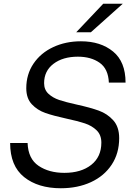

<svg xmlns="http://www.w3.org/2000/svg" viewBox="-20 -993 713 1023"><path d="M34 -231H127Q130 -147 185.5 -109.5Q241 -72 323 -72Q412 -72 466 -114.5Q520 -157 520 -233Q520 -274 495 -298.5Q470 -323 432.5 -335.5Q395 -348 334 -361Q265 -376 222 -391Q179 -406 149.5 -437.5Q120 -469 120 -523Q120 -597 158.5 -654Q197 -711 263.5 -742Q330 -773 411 -773Q516 -773 582.5 -718.5Q649 -664 649 -553H560Q557 -626 511 -658.5Q465 -691 395 -691Q315 -691 265 -653Q215 -615 215 -550Q215 -515 238 -493.5Q261 -472 295 -460.5Q329 -449 388 -436Q461 -420 506.5 -403.5Q552 -387 583.5 -352Q615 -317 615 -257Q615 -176 575 -115.5Q535 -55 464.5 -22.5Q394 10 304 10Q183 10 108.5 -49.5Q34 -109 34 -231ZM464 -821H386L530 -973H634Z"/></svg>

Font: Open Sauce One
Style: Italic
Weight: 400
Italic angle: -10°
Designer: Alfredo Marco Pradil
Foundry: Creative Sauce Fz LLC
Version: Version 1.477